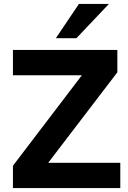

<svg xmlns="http://www.w3.org/2000/svg" viewBox="-20 -960 655 980"><path d="M46 0V-114L398 -576H46V-705H579V-591L226 -129H594V0ZM265 -765 383 -940H536L370 -765Z"/></svg>

Font: Nunito Sans ExtraBold
Style: Regular
Weight: 800
Designer: Vernon Adams
Foundry: Vernon Adams
Version: Version 3.101; ttfautohint (v1.8.4.7-5d5b);gftools[0.9.27]